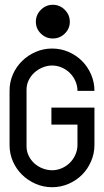

<svg xmlns="http://www.w3.org/2000/svg" viewBox="-20 -783 435 803"><path d="M375 -177Q375 -141 361 -108.5Q347 -76 323 -52Q299 -28 266.5 -14Q234 0 198 0Q162 0 129.5 -14Q97 -28 72.5 -52Q48 -76 34 -108Q20 -140 20 -176V-404Q20 -440 34 -472Q48 -504 72.5 -528Q97 -552 129.5 -566Q162 -580 198 -580Q234 -580 266.5 -566Q299 -552 323 -528Q347 -504 361 -471.5Q375 -439 375 -403H304Q304 -424 295.5 -443.5Q287 -463 272.5 -477.5Q258 -492 238.5 -500.5Q219 -509 198 -509Q178 -509 158.5 -501Q139 -493 124 -479.5Q109 -466 100 -447.5Q91 -429 91 -408V-171Q91 -150 100 -131.5Q109 -113 124 -99.5Q139 -86 158.5 -78.5Q178 -71 198 -71Q219 -71 238.5 -79.5Q258 -88 272.5 -102.5Q287 -117 295.5 -136.5Q304 -156 304 -177V-262H195V-333H375ZM201 -763Q230 -763 251 -742Q272 -721 272 -692Q272 -663 251 -642.5Q230 -622 201 -622Q172 -622 151 -642.5Q130 -663 130 -692Q130 -721 151 -742Q172 -763 201 -763Z"/></svg>

Font: Googee
Style: Regular
Weight: 400
Designer: Peter Wiegel
Foundry: CATFonts Peter Wiegel
Version: 1.000